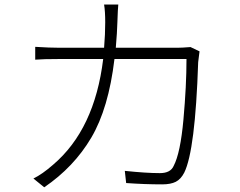

<svg xmlns="http://www.w3.org/2000/svg" viewBox="-20 -797 1040 833"><path d="M806.6 -592.8 845.7 -574.2Q841.8 -547.9 839.8 -527.3Q827.1 -144.5 779.3 -47.9Q764.6 -19.5 742.7 -8.3Q720.7 2.9 683.6 2.9Q607.4 2.9 527.3 -2.9L521.5 -55.7Q614.3 -45.9 673.8 -45.9Q719.7 -45.9 733.4 -77.1Q762.7 -132.8 775.9 -278.8Q789.1 -424.8 789.1 -541H476.6Q451.2 -327.1 376 -199.7Q300.8 -72.3 171.9 15.6L125 -22.5Q163.1 -41 210 -82Q390.6 -235.4 427.7 -541H239.3Q165 -541 132.8 -538.1V-593.8Q195.3 -589.8 238.3 -589.8H431.6Q436.5 -648.4 436.5 -700.2Q436.5 -748 431.6 -777.3H493.2Q491.2 -758.8 489.3 -701.2Q488.3 -659.2 482.4 -589.8H750Q768.6 -589.8 806.6 -592.8Z"/></svg>

Font: Gen Shin Gothic Monospace Light
Style: Regular
Weight: 300
Designer: [Source Han Sans]
Ryoko NISHIZUKA  (kana & ideographs); Paul D. Hunt (Latin, Greek & Cyrillic); Wenlong ZHANG  (bopomofo
Version: Version 1.002.20150607